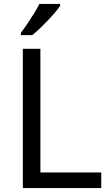

<svg xmlns="http://www.w3.org/2000/svg" viewBox="-20 -964 564 984"><path d="M97 0V-714H187V-80H499V0ZM288 -934Q279 -920 262 -900Q245 -880 224.5 -858.5Q204 -837 183.5 -817.5Q163 -798 145 -784H87V-796Q102 -815 119.5 -841Q137 -867 154 -894.5Q171 -922 182 -944H288Z"/></svg>

Font: Noto Sans Gurmukhi
Style: Regular
Weight: 400
Designer: Jelle Bosma - Monotype Design Team
Foundry: Monotype Imaging Inc.
Version: Version 2.003